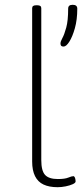

<svg xmlns="http://www.w3.org/2000/svg" viewBox="-20 -774 342 800"><path d="M220 6Q185 6 161.5 -5Q138 -16 126 -40Q114 -64 114 -101V-740Q114 -746 118 -749Q122 -752 130 -752H136Q144 -752 148 -749Q152 -746 152 -740V-107Q152 -62 168 -45Q184 -28 221 -28Q250 -28 264.5 -34Q279 -40 286 -40Q288 -40 290 -37.5Q292 -35 293 -31.5Q294 -28 294.5 -24.5Q295 -21 295 -18Q295 -12 283 -6.5Q271 -1 253.5 2.5Q236 6 220 6ZM245 -580Q238 -580 235 -583Q232 -586 232 -593Q232 -601 240 -615.5Q248 -630 256 -659Q264 -688 264 -738Q264 -746 268.5 -750Q273 -754 283 -754Q302 -754 302 -738Q302 -692 292 -656.5Q282 -621 269 -600.5Q256 -580 245 -580Z"/></svg>

Font: Asap Thin
Style: Regular
Weight: 250
Designer: Pablo Cosgaya
Foundry: Omnibus-Type
Version: Version 3.001